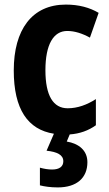

<svg xmlns="http://www.w3.org/2000/svg" viewBox="-20 -577 474 837"><path d="M361 130C361 79 324 49 271 40L284 9C328 6 366 -8 398 -31V-145C359 -120 318 -105 275 -105C212 -105 178 -160 178 -271C178 -383 213 -442 273 -442C306 -442 339 -431 372 -413L410 -521C371 -544 324 -557 267 -557C119 -557 40 -447 40 -270C40 -101 101 -12 215 6L183 80C229 85 256 98 256 126C256 149 239 162 207 162C190 162 172 159 154 154V231C174 236 200 240 232 240C314 240 361 199 361 130Z"/></svg>

Font: Noto Sans Thai Looped Condensed
Style: Bold
Weight: 700
Width: 3
Designer: Sasikarn Vongin, Ben Mitchell
Foundry: The Fontpad Ltd
Version: Version 1.001